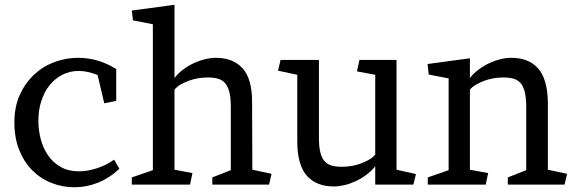

<svg xmlns="http://www.w3.org/2000/svg" viewBox="-20 -770 2399 801"><path d="M387.2 -457Q344.2 -474.1 309.1 -474.1Q271 -474.1 240 -458Q209 -441.9 187 -414.6Q165 -387.2 152.6 -349.1Q140.1 -311 140.1 -267.1Q140.1 -227.1 150.1 -189Q160.2 -150.9 181.2 -120.8Q202.1 -90.8 234.1 -73Q266.1 -55.2 310.1 -55.2Q344.2 -55.2 384.5 -68.1Q424.8 -81.1 456.1 -104L478 -65.9Q438 -27.8 389.9 -8.3Q341.8 11.2 291 11.2Q240.2 11.2 194.6 -6.8Q148.9 -24.9 114.5 -59.6Q80.1 -94.2 60.1 -144.5Q40 -194.8 40 -259.8Q40 -324.2 62.5 -374Q85 -423.8 122.1 -458.5Q159.2 -493.2 207 -511Q254.9 -528.8 306.2 -528.8Q347.2 -528.8 387 -517.3Q426.8 -505.9 464.8 -481.9V-349.1L415 -338.9Z M708 -444.8Q724.6 -465.8 746.1 -481.4Q767.6 -497.1 790.8 -507.6Q814 -518.1 836.9 -523.4Q859.9 -528.8 880.9 -528.8Q952.6 -528.8 992.2 -484.9Q1031.7 -440.9 1031.7 -345.2L1032.7 -62L1112.8 -44.9L1102.5 0H865.7V-29.8L942.9 -60.1V-325.2Q942.9 -361.8 936.8 -386Q930.7 -410.2 918.7 -423.6Q906.7 -437 888.7 -441.9Q870.6 -446.8 846.7 -446.8Q826.7 -446.8 806.2 -443.4Q785.6 -439.9 767.1 -432.9Q748.5 -425.8 733.2 -417Q717.8 -408.2 708 -396V-62L782.7 -47.9L772.9 0H529.8V-29.8L617.7 -60.1V-668.9L534.7 -685.1L529.8 -726.1L708 -750Z M1220.2 -458 1140.1 -475.1 1150.4 -520H1310.5V-195.8Q1310.5 -158.2 1316.4 -134.5Q1322.3 -110.8 1334.2 -97.4Q1346.2 -84 1364.3 -79.1Q1382.3 -74.2 1406.2 -74.2Q1426.3 -74.2 1446.8 -77.6Q1467.3 -81.1 1485.8 -88.1Q1504.4 -95.2 1519.8 -104Q1535.2 -112.8 1545.4 -125V-458L1469.2 -472.2L1479.5 -520H1634.3V-62L1715.3 -43.9L1704.6 0H1545.4V-76.2Q1528.3 -55.2 1506.8 -39.6Q1485.4 -23.9 1462.4 -13.4Q1439.5 -2.9 1416.5 2.4Q1393.6 7.8 1372.6 7.8Q1300.3 7.8 1260.7 -36.1Q1221.2 -80.1 1220.2 -175.8Z M2265.6 -62 2345.7 -44.9 2335.4 0H2098.6V-29.8L2175.3 -60.1V-325.2Q2175.3 -361.8 2169.4 -386Q2163.6 -410.2 2151.6 -423.6Q2139.6 -437 2121.6 -441.9Q2103.5 -446.8 2079.6 -446.8Q2059.6 -446.8 2039.1 -443.4Q2018.6 -439.9 2000 -432.9Q1981.4 -425.8 1966.1 -417Q1950.7 -408.2 1940.4 -396V-62L2016.6 -47.9L2006.3 0H1764.6V-29.8L1851.6 -60.1V-442.9L1768.6 -459L1763.7 -502.9L1940.4 -526.9V-444.8Q1957.5 -465.8 1979 -481.4Q2000.5 -497.1 2023.4 -507.6Q2046.4 -518.1 2069.3 -523.4Q2092.3 -528.8 2113.3 -528.8Q2185.5 -528.8 2224.6 -484.9Q2263.7 -440.9 2265.6 -345.2Z"/></svg>

Font: Brawler
Style: Regular
Weight: 400
Version: Version 1.000